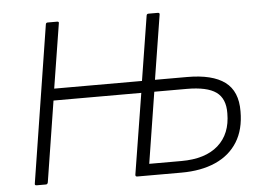

<svg xmlns="http://www.w3.org/2000/svg" viewBox="-48 -718 1065 780"><g transform="rotate(-5 484.0 -327.5)"><path d="M71 0Q62 0 64 -8L165 -648Q166 -655 173 -655H211Q220 -655 218 -648L176 -385H534L576 -648Q577 -655 584 -655H622Q630 -655 629 -648L587 -385H718Q821 -385 872 -347Q923 -309 922 -227Q922 -153 890.5 -102.5Q859 -52 800.5 -26Q742 0 661 0H481Q473 0 474 -8L527 -337H169L117 -8Q115 0 109 0ZM534 -47H665Q763 -47 815.5 -93.5Q868 -140 868 -224Q869 -284 832 -310.5Q795 -337 712 -337H580Z"/></g></svg>

Font: Sofia Sans Light
Style: Italic
Weight: 300
Italic angle: -9°
Version: Version 4.100-B